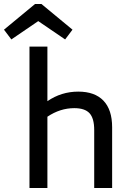

<svg xmlns="http://www.w3.org/2000/svg" viewBox="-62 -944 662 964"><path d="M86 0V-710H176V-436Q246 -484 331 -484Q414 -484 457.5 -438.5Q501 -393 501 -305V0H411V-291Q411 -350 387.5 -375.5Q364 -401 311 -401Q240 -401 176 -358V0ZM-5 -746 -42 -795 114 -924H146L302 -795L265 -746L130 -838Z"/></svg>

Font: Sometype Mono Medium
Style: Regular
Weight: 500
Monospace: yes
Designer: Ryoichi Tsunekawa
Foundry: Dharma Type
Version: Version 1.000; ttfautohint (v1.8.3)